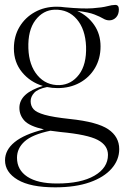

<svg xmlns="http://www.w3.org/2000/svg" viewBox="-20 -550 518 802"><path d="M220.5 -182Q198 -182 176.5 -186.5Q137.5 -178.5 122.8 -162.2Q108 -146 108 -127.5Q108 -108 119.8 -94.2Q131.5 -80.5 166.5 -70.5Q201.5 -60.5 272 -53Q386.5 -41 432.2 -10Q478 21 478 73Q478 118 446.2 154.2Q414.5 190.5 354.8 211.5Q295 232.5 210.5 232.5Q107 232.5 54 201Q1 169.5 1 119.5Q1 76.5 41 43.8Q81 11 163.5 -9.5Q103 -23 82 -46Q61 -69 61 -99.5Q61 -161 159 -191Q106 -207 72 -248.5Q38 -290 38 -347.5Q38 -398.5 61.5 -437.8Q85 -477 125.5 -499.5Q166 -522 216.5 -522Q234.5 -522 251 -519.5Q326 -512.5 366.8 -515.5Q407.5 -518.5 427.8 -524Q448 -529.5 461.5 -529.5Q476.5 -529.5 476.5 -511Q476.5 -489.5 464.8 -477.2Q453 -465 436.5 -465Q423.5 -465 411 -472.5Q398.5 -480 374.5 -489.5Q350.5 -499 302.5 -504.5Q346.5 -484.5 373.2 -446Q400 -407.5 400 -356Q400 -305.5 376.8 -266Q353.5 -226.5 312.8 -204.2Q272 -182 220.5 -182ZM228.5 -194.5Q278 -196.5 310 -238.5Q342 -280.5 339.5 -356Q336.5 -428 301 -469.5Q265.5 -511 208.5 -509.5Q160 -508 128 -465.8Q96 -423.5 98.5 -348Q101 -277 136.8 -235Q172.5 -193 228.5 -194.5ZM51 109Q51 159.5 94 188Q137 216.5 218 216.5Q318 216.5 374.5 183.8Q431 151 431 97Q431 57 388.2 34.5Q345.5 12 233.5 1.5Q210 -1 190.5 -4Q114.5 12 82.8 40.8Q51 69.5 51 109Z"/></svg>

Font: Newsreader 72pt Light
Style: Regular
Weight: 300
Designer: Hugues Gentile
Foundry: Production Type
Version: Version 1.003; ttfautohint (v1.8.3)